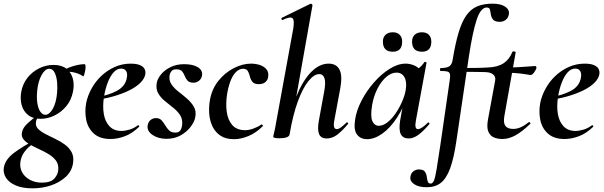

<svg xmlns="http://www.w3.org/2000/svg" viewBox="-67 -746 3296 1047"><path d="M110 281Q56 281 19.5 265.5Q-17 250 -34 224Q-51 198 -46 167Q-38 123 9.5 87.5Q57 52 123 18L130 26Q112 37 93.5 53Q75 69 61.5 89.5Q48 110 44 138Q40 171 55 196Q70 221 98 235.5Q126 250 161 250Q211 250 231 226Q251 202 251 175Q252 147 236.5 127.5Q221 108 196.5 93.5Q172 79 145.5 67Q119 55 96 42Q73 29 60.5 13Q48 -3 53 -25Q58 -50 83.5 -73.5Q109 -97 145 -123L152 -116Q143 -112 136.5 -101.5Q130 -91 129 -80Q126 -58 141 -43Q156 -28 181 -15Q206 -2 234.5 11.5Q263 25 287 42.5Q311 60 324 85Q337 110 331 146Q324 188 292 218Q260 248 212.5 264.5Q165 281 110 281ZM154 -98Q112 -98 86 -119Q60 -140 51 -173.5Q42 -207 49 -246Q57 -289 82.5 -321.5Q108 -354 145.5 -373Q183 -392 225 -392Q269 -392 295 -371.5Q321 -351 330 -318Q339 -285 331 -246Q322 -200 294.5 -167Q267 -134 230 -116Q193 -98 154 -98ZM180 -120Q202 -120 220.5 -152Q239 -184 244 -237Q247 -265 244.5 -296Q242 -327 231.5 -349Q221 -371 201 -371Q179 -371 160 -337Q141 -303 136 -253Q132 -214 136.5 -184Q141 -154 153 -137Q165 -120 180 -120ZM263 -346 262 -353Q292 -373 329 -384.5Q366 -396 394 -396Q399 -396 399.5 -385Q400 -374 397.5 -360.5Q395 -347 392 -337.5Q389 -328 386 -330Q362 -347 327 -353Q292 -359 263 -346Z M536 12Q478 12 445.5 -17Q413 -46 403.5 -91Q394 -136 403 -185Q411 -224 432 -262.5Q453 -301 485 -331.5Q517 -362 558 -380.5Q599 -399 646 -399Q687 -399 707.5 -385Q728 -371 726 -345Q723 -319 699 -295Q675 -271 635.5 -252Q596 -233 547.5 -219.5Q499 -206 449 -201L451 -214Q522 -225 570 -250.5Q618 -276 625 -324Q629 -346 620.5 -359Q612 -372 594 -372Q571 -372 552.5 -351.5Q534 -331 520.5 -296Q507 -261 500 -218Q492 -167 499 -125Q506 -83 530 -57.5Q554 -32 595 -32Q614 -32 638.5 -39Q663 -46 685 -63Q687 -65 690.5 -61Q694 -57 692 -55Q654 -18 613.5 -3Q573 12 536 12Z M841 11Q796 11 765 -10Q734 -31 738 -61Q741 -81 754 -91.5Q767 -102 783 -102Q803 -102 814 -90Q825 -78 834 -62.5Q843 -47 855 -35Q867 -23 889 -23Q907 -23 915 -33Q923 -43 926 -63Q930 -95 915.5 -117.5Q901 -140 877.5 -158.5Q854 -177 831 -196Q808 -215 795 -238.5Q782 -262 788 -295Q793 -319 813 -342.5Q833 -366 865 -381Q897 -396 937 -396Q984 -396 1011 -380Q1038 -364 1035 -336Q1032 -316 1018 -305.5Q1004 -295 990 -295Q966 -295 956 -306Q946 -317 940.5 -331.5Q935 -346 926 -357Q917 -368 894 -368Q876 -368 868 -358Q860 -348 858 -337Q853 -309 867.5 -287Q882 -265 906 -246.5Q930 -228 953 -208Q976 -188 990 -164Q1004 -140 998 -108Q994 -83 973 -55Q952 -27 918.5 -8Q885 11 841 11Z M1209 13Q1164 13 1135.5 -6Q1107 -25 1092 -56Q1077 -87 1074 -125Q1071 -163 1078 -202Q1089 -262 1124.5 -306Q1160 -350 1208 -374.5Q1256 -399 1302 -399Q1325 -399 1347 -392.5Q1369 -386 1383.5 -371Q1398 -356 1396 -332Q1395 -312 1381.5 -299.5Q1368 -287 1345 -287Q1318 -287 1308 -301.5Q1298 -316 1295 -332Q1291 -347 1284 -359Q1277 -371 1258 -371Q1238 -371 1220.5 -354Q1203 -337 1191 -307Q1179 -277 1172 -237Q1163 -182 1169.5 -136Q1176 -90 1200.5 -63Q1225 -36 1270 -36Q1291 -36 1316.5 -45.5Q1342 -55 1358 -67Q1360 -69 1364 -65Q1368 -61 1366 -58Q1329 -21 1287.5 -4Q1246 13 1209 13Z M1456 8Q1437 8 1430 5.5Q1423 3 1423 0Q1423 -4 1428.5 -26Q1434 -48 1438 -74L1532 -589Q1540 -637 1527.5 -647Q1515 -657 1474 -637Q1470 -636 1468 -642Q1466 -648 1470 -649L1625 -725Q1630 -727 1634 -723Q1638 -719 1637 -717L1512 -12Q1507 8 1456 8ZM1715 9Q1682 9 1672.5 -16Q1663 -41 1672 -89L1701 -248Q1710 -296 1702.5 -319Q1695 -342 1674 -342Q1646 -342 1615 -304Q1584 -266 1557 -192.5Q1530 -119 1512 -12L1494 -13Q1514 -132 1548.5 -218.5Q1583 -305 1628.5 -352Q1674 -399 1725 -399Q1767 -399 1784 -367Q1801 -335 1789 -267L1756 -89Q1751 -61 1755.5 -51.5Q1760 -42 1769 -42Q1780 -42 1793 -52Q1806 -62 1822 -77Q1825 -81 1829.5 -77Q1834 -73 1830 -69Q1799 -32 1772 -11.5Q1745 9 1715 9Z M1934 13Q1900 13 1880.5 -11.5Q1861 -36 1869 -91Q1876 -142 1903.5 -195.5Q1931 -249 1971.5 -295.5Q2012 -342 2057.5 -370.5Q2103 -399 2145 -399Q2165 -399 2186 -391.5Q2207 -384 2222.5 -367.5Q2238 -351 2240 -324L2180 -357Q2197 -359 2215.5 -373Q2234 -387 2247 -407Q2249 -410 2254.5 -408Q2260 -406 2259 -404L2201 -89Q2192 -42 2212 -42Q2222 -42 2236 -51.5Q2250 -61 2266 -77Q2269 -80 2273 -76Q2277 -72 2274 -69Q2243 -32 2215.5 -11.5Q2188 9 2162 9Q2130 9 2118.5 -14.5Q2107 -38 2115 -89L2140 -229L2161 -246Q2137 -164 2099 -106Q2061 -48 2018 -17.5Q1975 13 1934 13ZM1998 -60Q2022 -60 2046 -79Q2070 -98 2090.5 -128Q2111 -158 2125.5 -191.5Q2140 -225 2145 -253Q2153 -298 2139 -324Q2125 -350 2095 -350Q2067 -350 2040 -327Q2013 -304 1992 -264Q1971 -224 1962 -172Q1952 -109 1964 -84.5Q1976 -60 1998 -60ZM2234 -464Q2180 -464 2180 -519Q2180 -543 2194.5 -556.5Q2209 -570 2234 -570Q2258 -570 2271.5 -556.5Q2285 -543 2285 -519Q2285 -464 2234 -464ZM2075 -464Q2021 -464 2021 -519Q2021 -543 2035.5 -556.5Q2050 -570 2075 -570Q2099 -570 2112.5 -556.5Q2126 -543 2126 -519Q2126 -464 2075 -464Z M2260 275Q2215 275 2191 258Q2167 241 2171 218Q2174 198 2187.5 188Q2201 178 2217 178Q2241 178 2249.5 189.5Q2258 201 2260 216.5Q2262 232 2265.5 243.5Q2269 255 2282 255Q2292 255 2299 239.5Q2306 224 2313.5 179Q2321 134 2334 47L2385 -306Q2389 -331 2386.5 -342Q2384 -353 2372.5 -356Q2361 -359 2336 -359Q2332 -359 2332.5 -367Q2333 -375 2336 -375Q2368 -375 2382.5 -384Q2397 -393 2401 -418Q2416 -509 2434 -569Q2452 -629 2477 -663.5Q2502 -698 2537 -712Q2572 -726 2619 -726Q2664 -726 2688 -709.5Q2712 -693 2708 -669Q2705 -649 2691 -638Q2677 -627 2659 -627Q2632 -627 2622 -639Q2612 -651 2610 -666Q2608 -681 2605 -693Q2602 -705 2587 -705Q2554 -705 2532 -637.5Q2510 -570 2490 -439L2422 21Q2408 117 2387.5 172.5Q2367 228 2336.5 251.5Q2306 275 2260 275ZM2673 12Q2649 12 2628 4Q2607 -4 2596.5 -27Q2586 -50 2594 -94L2633 -306Q2636 -321 2629.5 -331.5Q2623 -342 2609 -347.5Q2595 -353 2576 -353Q2551 -354 2512.5 -354Q2474 -354 2417 -354V-375Q2479 -375 2521 -375.5Q2563 -376 2594 -378Q2647 -380 2679 -401Q2711 -422 2727 -463Q2729 -467 2737.5 -465.5Q2746 -464 2745 -460L2683 -111Q2677 -76 2689 -59.5Q2701 -43 2732 -43Q2752 -43 2772.5 -52Q2793 -61 2817 -80Q2819 -82 2823 -78Q2827 -74 2825 -71Q2779 -27 2743 -7.5Q2707 12 2673 12ZM2824 -337Q2803 -341 2770.5 -345Q2738 -349 2706 -349L2708 -378Q2729 -378 2756.5 -379.5Q2784 -381 2809.5 -383Q2835 -385 2851 -386Q2855 -386 2857 -382Q2859 -378 2858 -374Q2856 -366 2845.5 -351Q2835 -336 2824 -337Z M3012 12Q2954 12 2921.5 -17Q2889 -46 2879.5 -91Q2870 -136 2879 -185Q2887 -224 2908 -262.5Q2929 -301 2961 -331.5Q2993 -362 3034 -380.5Q3075 -399 3122 -399Q3163 -399 3183.5 -385Q3204 -371 3202 -345Q3199 -319 3175 -295Q3151 -271 3111.5 -252Q3072 -233 3023.5 -219.5Q2975 -206 2925 -201L2927 -214Q2998 -225 3046 -250.5Q3094 -276 3101 -324Q3105 -346 3096.5 -359Q3088 -372 3070 -372Q3047 -372 3028.5 -351.5Q3010 -331 2996.5 -296Q2983 -261 2976 -218Q2968 -167 2975 -125Q2982 -83 3006 -57.5Q3030 -32 3071 -32Q3090 -32 3114.5 -39Q3139 -46 3161 -63Q3163 -65 3166.5 -61Q3170 -57 3168 -55Q3130 -18 3089.5 -3Q3049 12 3012 12Z"/></svg>

Font: Cormorant Garamond Light
Style: Bold Italic
Weight: 700
Italic angle: -10°
Version: Version 4.001